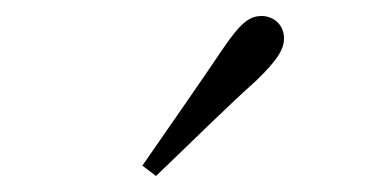

<svg xmlns="http://www.w3.org/2000/svg" viewBox="-20 -823 470 240"><path d="M158 -616 175 -603C219 -645 261 -687 300 -722C326 -747 335 -761 335 -775C335 -793 321 -803 307 -803C291 -803 280 -793 260 -764C229 -718 194 -668 158 -616Z"/></svg>

Font: Noto Serif CJK HK ExtraLight
Style: Regular
Weight: 200
Designer: Ryoko NISHIZUKA 西塚涼子 (kana & ideographs); Frank Grießhammer (Latin, Greek & Cyrillic); Wenlong ZHANG 张文龙 (bopomofo); San
Foundry: Adobe
Version: Version 2.001;hotconv 1.1.0;makeotfexe 2.6.0